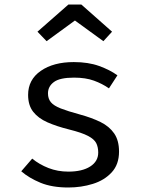

<svg xmlns="http://www.w3.org/2000/svg" viewBox="-20 -830 655 862"><path d="M286.7 -59.5Q349.2 -59.5 385.1 -82.6Q421 -105.6 421 -145.1Q421 -169.2 412.1 -187.2Q403.1 -205.1 375.4 -219.7Q347.7 -234.4 290.3 -248.7Q234.4 -262.6 193.1 -280.8Q151.8 -299 129 -328.2Q106.2 -357.4 106.2 -404.1Q106.2 -472.3 163.1 -511.8Q220 -551.3 311.3 -551.3Q376.4 -551.3 424.9 -533.8Q473.3 -516.4 507.2 -491.8L469.2 -433.3Q439 -454.4 401.8 -467.9Q364.6 -481.5 312.3 -481.5Q248.7 -481.5 222.1 -461.8Q195.4 -442.1 195.4 -410.8Q195.4 -386.7 208.5 -371Q221.5 -355.4 252.8 -343.1Q284.1 -330.8 339 -315.9Q391.8 -301.5 431.3 -282.1Q470.8 -262.6 492.6 -231Q514.4 -199.5 514.4 -149.2Q514.4 -91.8 481.5 -56.2Q448.7 -20.5 396.7 -4.4Q344.6 11.8 286.7 11.8Q213.3 11.8 161.8 -9.5Q110.3 -30.8 75.4 -61L124.6 -117.9Q156.4 -91.8 197.7 -75.6Q239 -59.5 286.7 -59.5ZM189.2 -645.1 148.2 -687.7 287.2 -809.7H345.1L483.1 -687.7L444.1 -645.1L316.4 -737.9Z"/></svg>

Font: FiraCode Nerd Font Mono
Style: Regular
Weight: 400
Monospace: yes
Designer: Carrois Corporate, Edenspiekermann AG, Nikita Prokopov
Foundry: Carrois Corporate, Edenspiekermann AG, Nikita Prokopov
Version: Version 6.002;Nerd Fonts 3.4.0